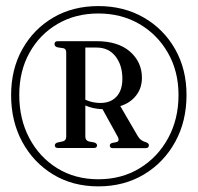

<svg xmlns="http://www.w3.org/2000/svg" viewBox="-20 -770 667 648"><path d="M312 -141Q225.5 -141 159.2 -181.2Q93 -221.5 55.2 -291Q17.5 -360.5 17.5 -449Q17.5 -536.5 55.5 -604.2Q93.5 -672 159.8 -710.8Q226 -749.5 312 -749.5Q398 -749.5 465.2 -710.8Q532.5 -672 571 -604.2Q609.5 -536.5 609.5 -449.5Q609.5 -360.5 571.2 -291Q533 -221.5 465.8 -181.2Q398.5 -141 312 -141ZM312 -165Q390.5 -165 451.5 -202.2Q512.5 -239.5 547.5 -303.8Q582.5 -368 582.5 -449.5Q582.5 -529 547 -591.2Q511.5 -653.5 450.5 -689Q389.5 -724.5 312 -724.5Q234.5 -724.5 174.2 -689.2Q114 -654 79.5 -592Q45 -530 45 -449.5Q45 -368 79 -303.8Q113 -239.5 173.2 -202.2Q233.5 -165 312 -165ZM459 -507.5Q459 -472.5 439 -447.2Q419 -422 386 -412L444.5 -311.5Q450 -302 457.2 -297Q464.5 -292 472.5 -290Q482.5 -286.5 482.5 -280Q482.5 -270 471.5 -270H361Q350.5 -270 350.5 -279Q350.5 -284.5 358 -287.5L371.5 -290Q386 -293 376.5 -310L326 -401.5Q310 -402 295.2 -405.2Q280.5 -408.5 268 -414V-309Q268 -296 280 -292.5L299 -289Q307.5 -285.5 307.5 -279.5Q307.5 -270.5 297 -270.5H176Q165 -270.5 165 -279.5Q165 -286 174 -289L192.5 -293Q203.5 -296 203.5 -309V-592Q203.5 -604.5 195 -607L173 -610.5Q164 -613.5 164 -621.5Q164 -631 175.5 -631H306Q378.5 -631 418.8 -595.8Q459 -560.5 459 -507.5ZM268 -609.5V-433.5Q281 -427.5 294 -425Q307 -422.5 318.5 -422.5Q353.5 -422.5 373.2 -443.8Q393 -465 393 -504.5Q393 -550 369.8 -579.8Q346.5 -609.5 306 -609.5Z"/></svg>

Font: Fraunces 144pt Soft
Style: Regular
Weight: 400
Version: Version 1.000;[0bf87f6ff]